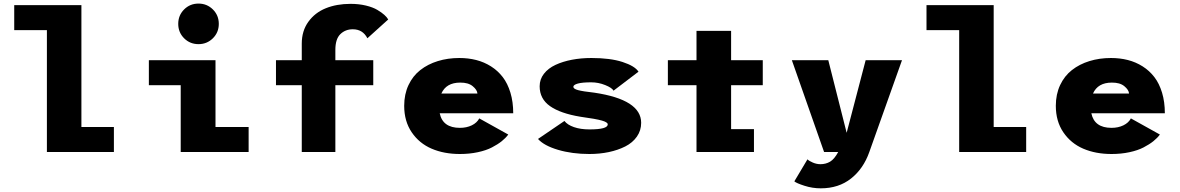

<svg xmlns="http://www.w3.org/2000/svg" viewBox="-20 -828 6430 1046"><path d="M423.5 -136H600.5V0H235.5V-664H57.5V-800H423.5Z M1061.5 -587.5Q1015 -587.5 983 -619.5Q951 -651.5 951 -698Q951 -744.5 983 -776.5Q1015 -808.5 1061.5 -808.5Q1107.5 -808.5 1139.8 -776.5Q1172 -744.5 1172 -698Q1172 -651.5 1139.8 -619.5Q1107.5 -587.5 1061.5 -587.5ZM1154 -136H1334.5V0H964.5V-364H791V-500H1154Z M1483.5 -500H1624V-590.5Q1624 -659.5 1659.8 -709.2Q1695.5 -759 1754.8 -783Q1814 -807 1890 -807Q1935 -807 1973.2 -797.8Q2011.5 -788.5 2035.5 -774.2Q2059.5 -760 2074 -746.8Q2088.5 -733.5 2095 -722L1981.5 -619.5Q1956.5 -668.5 1902 -668.5Q1861.5 -668.5 1834.2 -642Q1807 -615.5 1807 -556V-500H2013.5V-364H1807V0H1624V-364H1483.5Z M2749 -95Q2735 -76 2713.5 -58.8Q2692 -41.5 2660.2 -25Q2628.5 -8.5 2583.2 1.2Q2538 11 2485.5 11Q2399 11 2331.5 -18Q2264 -47 2223 -107.2Q2182 -167.5 2182 -251.5Q2182 -314.5 2205.5 -364.5Q2229 -414.5 2270 -446.5Q2311 -478.5 2365.2 -495.2Q2419.5 -512 2482.5 -512Q2531.5 -512 2574.5 -501Q2617.5 -490 2654.8 -466.5Q2692 -443 2718.8 -408.2Q2745.5 -373.5 2760.8 -323Q2776 -272.5 2776 -211H2375.5Q2392 -131.5 2485.5 -131.5Q2522 -131.5 2550.2 -145.2Q2578.5 -159 2591 -183ZM2487 -378Q2411 -378 2384.5 -318.5H2581Q2579.5 -338.5 2555.2 -358.5Q2531 -378.5 2487 -378Z M3191 11Q3096.5 11 3020 -11.8Q2943.5 -34.5 2911 -71L3055 -169Q3071 -148 3106.8 -135.5Q3142.5 -123 3191.5 -123Q3291 -123 3291 -150.5Q3291 -162 3258.8 -171.2Q3226.5 -180.5 3142 -192Q3033 -210 2976.5 -249.8Q2920 -289.5 2920 -358Q2920 -396 2943.2 -426Q2966.5 -456 3006.2 -474.5Q3046 -493 3095.8 -502.5Q3145.5 -512 3202 -512Q3305 -512 3371.8 -490.2Q3438.5 -468.5 3458.5 -437.5L3322.5 -334Q3314.5 -349.5 3277.2 -364.5Q3240 -379.5 3200.5 -379.5Q3152.5 -379.5 3128 -372.8Q3103.5 -366 3103.5 -355Q3103.5 -344 3129.2 -337Q3155 -330 3218.5 -323Q3473 -285 3473 -159Q3473 -117 3449.8 -83.8Q3426.5 -50.5 3386.5 -30.2Q3346.5 -10 3296.8 0.5Q3247 11 3191 11Z M3618.5 -364V-500H3774.5V-660H3963V-500H4135.5V-364H3963V-124.5H4087.5V0H3774.5V-364Z M4492.5 -500 4592.5 -104.5 4696 -500H4894L4716 0Q4684 91 4616.5 144.5Q4549 198 4451.5 198Q4406 198 4362.5 184Q4319 170 4307.5 160L4379 40Q4387 48.5 4407.8 57.5Q4428.5 66.5 4449.5 66.5Q4479 66.5 4502.2 52.8Q4525.5 39 4546.5 0H4469.5L4294 -500Z M5393.5 -136H5570.5V0H5205.5V-664H5027.5V-800H5393.5Z M6299 -95Q6285 -76 6263.5 -58.8Q6242 -41.5 6210.2 -25Q6178.5 -8.5 6133.2 1.2Q6088 11 6035.5 11Q5949 11 5881.5 -18Q5814 -47 5773 -107.2Q5732 -167.5 5732 -251.5Q5732 -314.5 5755.5 -364.5Q5779 -414.5 5820 -446.5Q5861 -478.5 5915.2 -495.2Q5969.5 -512 6032.5 -512Q6081.5 -512 6124.5 -501Q6167.5 -490 6204.8 -466.5Q6242 -443 6268.8 -408.2Q6295.5 -373.5 6310.8 -323Q6326 -272.5 6326 -211H5925.5Q5942 -131.5 6035.5 -131.5Q6072 -131.5 6100.2 -145.2Q6128.5 -159 6141 -183ZM6037 -378Q5961 -378 5934.5 -318.5H6131Q6129.5 -338.5 6105.2 -358.5Q6081 -378.5 6037 -378Z"/></svg>

Font: League Mono ExtraBold
Style: Regular
Weight: 800
Width: 6
Designer: Tyler Finck
Foundry: The League of Moveable Type / Tyler Finck
Version: Version 2.210